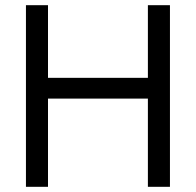

<svg xmlns="http://www.w3.org/2000/svg" viewBox="-20 -720 755 740"><path d="M80 -700H165V-420H550V-700H635V0H550V-340H165V0H80Z"/></svg>

Font: jost-mod-400
Style: Regular
Weight: 400
Version: Version 3.200; ttfautohint (v0.97) -l 8 -r 50 -G 200 -x 14 -